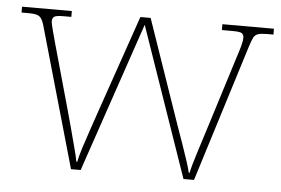

<svg xmlns="http://www.w3.org/2000/svg" viewBox="-43 -595 957 653"><g transform="rotate(5 435.0 -268.0)"><path d="M89 -463Q83 -487 77 -498Q71 -509 61 -512.5Q51 -516 30 -516H7V-536H177V-516H150Q125 -516 118.5 -511Q112 -506 112 -496Q112 -488 118.5 -464Q125 -440 129 -425L192 -200Q199 -176 208 -141.5Q217 -107 225.5 -75.5Q234 -44 237 -27H240Q243 -44 253.5 -77Q264 -110 276.5 -146Q289 -182 297 -206L411 -536H446L554 -223Q560 -205 570 -177Q580 -149 590.5 -119Q601 -89 609.5 -63Q618 -37 621 -23H624Q629 -48 644.5 -96Q660 -144 679 -205L749 -428Q756 -449 761 -467Q766 -485 766 -496Q766 -506 760 -511Q754 -516 728 -516H691V-536H867V-516H845Q825 -516 814.5 -512.5Q804 -509 799 -499Q794 -489 787 -467L641 0H605L428 -511L254 0H221Z"/></g></svg>

Font: Noto Serif Thai Thin
Style: Regular
Weight: 250
Version: Version 2.001